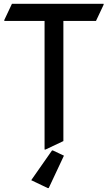

<svg xmlns="http://www.w3.org/2000/svg" viewBox="-20 -757 561 997"><path d="M232.9 219.7H228L142.1 178.7L250 24.4H254.9L312 51.3ZM211.4 19.5V-648.4H2.4V-653.3L42 -737.3H518.1V-732.4L478.5 -648.4H309.1V-24.4L216.3 19.5Z"/></svg>

Font: Nova Flat
Style: Book
Weight: 400
Version: Version 2.000